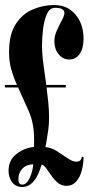

<svg xmlns="http://www.w3.org/2000/svg" viewBox="-24 -731 362 763"><path d="M64 12Q38.5 12 24.2 -7Q10 -26 10 -52Q10 -95 41.5 -119.2Q73 -143.5 111 -147Q111.5 -154 111.5 -162.2Q111.5 -170.5 111.5 -178Q111.5 -241.5 90.2 -289.2Q69 -337 48 -383.5H-4.5V-393.5H43.5Q30 -423 21 -454.5Q12 -486 12 -523.5Q12 -595 39 -636Q66 -677 107.2 -694Q148.5 -711 191 -711Q244.5 -711 276.2 -673Q308 -635 308 -576.5Q308 -538.5 292.5 -516.5Q277 -494.5 251 -494.5Q226.5 -494.5 209.2 -515.2Q192 -536 192 -567.5Q192 -588 202 -610Q212 -632 222 -650.8Q232 -669.5 232 -679Q232 -700 194.5 -700Q173.5 -700 162.5 -675.2Q151.5 -650.5 147.2 -615.8Q143 -581 143 -551Q143 -516 148.5 -476Q154 -436 160 -393.5H237.5V-383.5H161Q165 -353.5 168 -323Q171 -292.5 171 -262Q171 -239 167.8 -214.2Q164.5 -189.5 161 -170.8Q157.5 -152 156.5 -146.5Q180 -144.5 202.8 -130Q225.5 -115.5 245 -102Q264.5 -88.5 279 -88.5Q299 -88.5 301 -107.5H308Q308 -80 301 -53.5Q294 -27 279 -9.8Q264 7.5 240 7.5Q220.5 7.5 206 -4.5Q191.5 -16.5 180.5 -32.5Q169.5 -48.5 160 -61.8Q150.5 -75 141.5 -77.5Q116.5 12 64 12ZM64 2.5Q82 2.5 94 -23.5Q106 -49.5 108 -78Q81.5 -78 65.2 -61Q49 -44 49 -19Q49 2.5 64 2.5Z"/></svg>

Font: Imbue 100pt Black
Style: Regular
Weight: 900
Designer: Tyler Finck
Foundry: Etcetera Type Company
Version: Version 1.102; ttfautohint (v1.8.3)